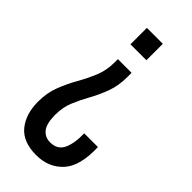

<svg xmlns="http://www.w3.org/2000/svg" viewBox="-235 -579 843 843"><g transform="rotate(45 186.5 -157.5)"><path d="M225 -340V-314Q225 -260 209 -216.5Q193 -173 171.5 -134.5Q150 -96 134 -57.5Q118 -19 118 26Q118 82 137 105.5Q156 129 188 129Q232 129 249.5 94Q267 59 266 -5H351Q355 110 308 161Q261 212 184 212Q102 212 63 164.5Q24 117 24 39Q24 -15 41.5 -60Q59 -105 82 -145.5Q105 -186 122.5 -228Q140 -270 140 -319V-340ZM232 -527V-425H133V-527Z"/></g></svg>

Font: Mona Sans Condensed Medium
Style: Regular
Weight: 500
Width: 3
Designer: Deni Anggara
Foundry: GitHub
Version: Version 1.001; ttfautohint (v1.8.4.7-5d5b);gftools[0.9.31]